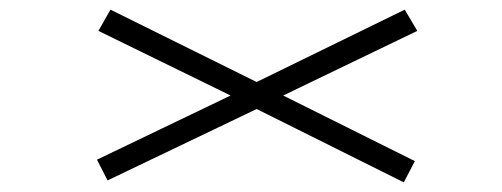

<svg xmlns="http://www.w3.org/2000/svg" viewBox="-20 -523 1040 398"><path d="M817 -145 512 -297 203 -149 181 -192 458 -325 184 -459 209 -503 512 -353 819 -503 845 -459 567 -325 840 -189Z"/></svg>

Font: Inconsolata UltraExpanded Light
Style: Regular
Weight: 300
Width: 9
Monospace: yes
Designer: Raph Levien, Cyreal, Brenton Simpson
Foundry: Raph Levien, Cyreal, Google
Version: Version 3.001; ttfautohint (v1.8.2.53-6de2)